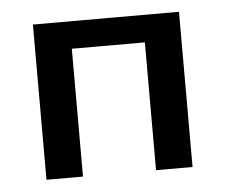

<svg xmlns="http://www.w3.org/2000/svg" viewBox="-36 -379 491 419"><g transform="rotate(-5 210.0 -170.0)"><path d="M50 0V-340H370V0H290V-280H130V0Z"/></g></svg>

Font: Glametrix
Style: Bold
Weight: 700
Designer: gluk
Foundry: gluk
Version: Version 0.40